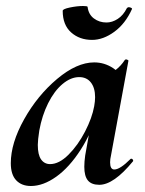

<svg xmlns="http://www.w3.org/2000/svg" viewBox="-20 -607 484 640"><path d="M16 -63Q16 -130 60.5 -209.5Q105 -289 170.5 -344Q236 -399 294 -399Q328 -399 357 -380Q386 -361 389 -324L329 -357Q346 -359 364.5 -373Q383 -387 396 -407Q398 -409 400 -409Q403 -409 406 -407Q409 -405 408 -404L350 -89Q347 -76 347 -66Q347 -42 361 -42Q380 -42 415 -77Q416 -78 418 -78Q421 -78 423 -74.5Q425 -71 423 -69Q359 9 311 9Q285 9 273 -5.5Q261 -20 261 -51Q261 -68 264 -89L289 -229L310 -246Q287 -167 249 -108Q211 -49 167.5 -18Q124 13 83 13Q52 13 34 -6Q16 -25 16 -63ZM294 -253Q297 -270 297 -283Q297 -314 283 -332Q269 -350 244 -350Q216 -350 188.5 -327Q161 -304 140.5 -263Q120 -222 111 -172Q106 -140 106 -124Q106 -91 117 -75.5Q128 -60 147 -60Q177 -60 208.5 -91.5Q240 -123 263.5 -168.5Q287 -214 294 -253ZM189 -571Q189 -577 213 -582Q237 -587 257 -587Q272 -587 272 -584Q275 -559 293 -545.5Q311 -532 335 -532Q354 -532 372.5 -544Q391 -556 403 -580Q406 -583 409 -583Q413 -583 417 -581Q421 -579 420 -577Q398 -528 361 -501Q324 -474 287 -474Q245 -474 217 -499Q189 -524 189 -571Z"/></svg>

Font: Cormorant Garamond
Style: Bold Italic
Weight: 700
Italic angle: -10°
Designer: Christian Thalmann (Catharsis Fonts)
Foundry: Catharsis Fonts
Version: Version 4.000